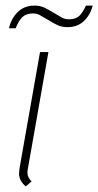

<svg xmlns="http://www.w3.org/2000/svg" viewBox="-20 -656 351 686"><path d="M48 -37Q48 -42 50 -56L123 -470H153L79 -50Q78 -46 78 -39Q78 -22 93 -8L72 10Q48 -10 48 -37ZM103 -636Q123 -636 138 -629Q153 -622 174 -609Q192 -598 202.5 -592.5Q213 -587 226 -587Q250 -587 263 -599Q276 -611 287 -636H311Q303 -603 280 -581Q257 -559 221 -559Q201 -559 186 -566Q171 -573 150 -586Q132 -597 121.5 -602.5Q111 -608 98 -608Q74 -608 60.5 -595.5Q47 -583 36 -555H12Q20 -590 43.5 -613Q67 -636 103 -636Z"/></svg>

Font: KoHo ExtraLight
Style: Italic
Weight: 275
Italic angle: -10°
Version: Version 1.000; ttfautohint (v1.6)